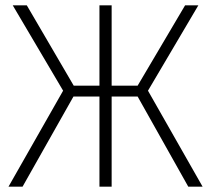

<svg xmlns="http://www.w3.org/2000/svg" viewBox="-20 -704 796 724"><path d="M538 -362 744 0H690L499 -340H401V0H355V-340H257L65 0H12L218 -362L28 -684H81L258 -381H355V-684H401V-381H499L678 -684H728Z"/></svg>

Font: FiraGO ExtraLight
Style: Regular
Weight: 200
Designer: bBox Type
Foundry: bBox Type GmbH
Version: Version 1.001